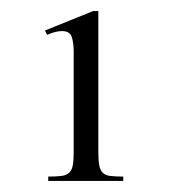

<svg xmlns="http://www.w3.org/2000/svg" viewBox="-20 -515 305 346"><path d="M66.9 -189V-196.8Q82 -196.8 91.1 -198Q100.1 -199.2 105 -204.1Q109.9 -209 111.3 -217.8Q112.8 -226.6 112.8 -242.2V-420.9Q112.8 -437.5 109.4 -448.2Q106 -459 91.8 -459Q85 -459 78.1 -457Q71.3 -455.1 64.9 -452.1L61 -460L147.9 -495.1H157.2V-242.2Q157.2 -226.6 158.7 -217.8Q160.2 -209 164.8 -204.1Q169.4 -199.2 178.2 -198Q187 -196.8 202.1 -196.8V-189Z"/></svg>

Font: Scheherazade
Style: Regular
Weight: 400
Designer: SIL International
Foundry: SIL International
Version: Version 2.100 (build 932/914)